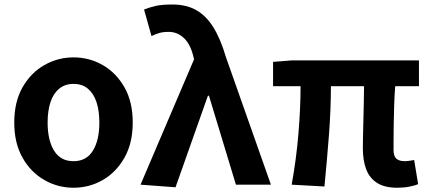

<svg xmlns="http://www.w3.org/2000/svg" viewBox="-20 -832 1934 865"><path d="M311.2 13.8Q240.7 13.8 179.8 -21Q118.8 -55.7 81.5 -121.5Q44.2 -187.3 44.2 -279.9Q44.2 -373.1 81.5 -438.6Q118.8 -504.1 179.8 -538.8Q240.7 -573.5 311.2 -573.5Q382.4 -573.5 442.9 -538.8Q503.4 -504.1 540.7 -438.6Q578 -373.1 578 -279.9Q578 -187.3 540.7 -121.5Q503.4 -55.7 442.9 -21Q382.4 13.8 311.2 13.8ZM311.2 -105.8Q369.3 -105.8 398.5 -153.1Q427.6 -200.4 427.6 -279.9Q427.6 -332.7 414.8 -371.7Q401.9 -410.7 376.2 -432.3Q350.5 -454 311.2 -454Q272.7 -454 246.5 -432.3Q220.2 -410.7 207.4 -371.7Q194.5 -332.7 194.5 -279.9Q194.5 -200.4 223.7 -153.1Q252.8 -105.8 311.2 -105.8Z M770.8 11.7 613.1 0 854.2 -564.7 849.9 -582.6Q836.6 -634.6 807.6 -661.5Q778.5 -688.4 739.9 -688.4Q714.7 -688.4 697.6 -683.3Q680.6 -678.2 662.5 -669.6L629 -789.2Q654.7 -799.3 682.4 -805.5Q710.1 -811.7 757 -811.7Q819.3 -811.7 864 -786.5Q908.6 -761.4 941.2 -709Q973.8 -656.6 997.8 -574.8L1200.6 0H1042.9L921.4 -400.6H916.6Z M1769.2 13.8Q1712.4 13.8 1678.4 -8.2Q1644.4 -30.2 1629.5 -69.9Q1614.7 -109.6 1614.7 -163.7Q1614.7 -179 1615.3 -209.8Q1615.9 -240.7 1616.9 -280.8Q1617.9 -321 1618.9 -363.4Q1619.9 -405.9 1620.1 -443.6H1470.8Q1470.8 -338.4 1461.8 -221.1Q1452.7 -103.9 1441.7 8.2L1294 0Q1314.9 -114.4 1324.5 -229.8Q1334.1 -345.3 1334.1 -443.6H1210.2V-553.2L1293.1 -559.8H1867.5V-443.6H1760.4Q1757.4 -403.9 1755.9 -359.3Q1754.4 -314.7 1753.8 -273.5Q1753.2 -232.3 1753.1 -201.5Q1753 -170.6 1753 -157.7Q1753 -128.1 1765.9 -117Q1778.8 -105.8 1804 -105.8Q1817.3 -105.8 1845.9 -111L1863.8 -2.2Q1848.7 4.1 1824.1 8.9Q1799.5 13.8 1769.2 13.8Z"/></svg>

Font: Noto Sans TC
Style: Regular
Weight: 100
Designer: Ryoko NISHIZUKA 西塚涼子 (kana, bopomofo & ideographs); Paul D. Hunt (Latin, Greek & Cyrillic); Sandoll Communications 산돌커뮤니
Foundry: Adobe
Version: Version 2.004;hotconv 1.0.118;makeotfexe 2.5.65603